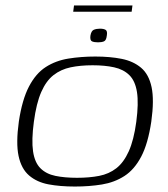

<svg xmlns="http://www.w3.org/2000/svg" viewBox="-20 -676 615 703"><path d="M254 7Q200 7 157.5 -1Q115 -9 86.5 -33.5Q58 -58 48 -105Q38 -152 49 -231Q61 -311 86 -359Q111 -407 147.5 -430.5Q184 -454 230.5 -461.5Q277 -469 329 -469Q383 -469 425.5 -460.5Q468 -452 496.5 -428Q525 -404 535 -357Q545 -310 534 -231Q522 -150 497 -102.5Q472 -55 435.5 -31.5Q399 -8 353 -0.5Q307 7 254 7ZM262 -25Q307 -25 343 -32Q379 -39 406 -60Q433 -81 451.5 -122Q470 -163 479 -230Q488 -298 481.5 -339Q475 -380 453.5 -401Q432 -422 398 -429.5Q364 -437 319 -437Q274 -437 238.5 -429.5Q203 -422 176 -401Q149 -380 131 -339Q113 -298 104 -230Q95 -163 101 -122Q107 -81 128 -60Q149 -39 183 -32Q217 -25 262 -25ZM339 -521Q325 -521 317 -524.5Q309 -528 311 -545Q314 -563 323.5 -567Q333 -571 346 -571Q360 -571 367 -566.5Q374 -562 371 -545Q369 -528 360.5 -524.5Q352 -521 339 -521ZM248 -633 251 -656H465L462 -633Z"/></svg>

Font: Genos Light
Style: Italic
Weight: 300
Italic angle: -8°
Designer: Robert E. Leuschke
Foundry: Robert E. Leuschke
Version: Version 1.010